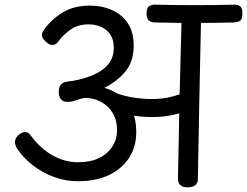

<svg xmlns="http://www.w3.org/2000/svg" viewBox="-20 -784 1055 820"><path d="M313 -10Q260 -10 211 -28Q162 -46 121 -77.5Q80 -109 52 -151Q48 -158 46 -164.5Q44 -171 44 -177Q44 -189 51 -198.5Q58 -208 68 -214Q78 -220 87 -220Q95 -220 100.5 -216Q106 -212 110 -207Q137 -170 169.5 -144Q202 -118 238.5 -104.5Q275 -91 314 -91Q366 -91 403 -109Q440 -127 460 -158.5Q480 -190 480 -228Q480 -270 461.5 -301Q443 -332 411.5 -349Q380 -366 342 -366Q321 -362 304.5 -355.5Q288 -349 268 -349Q249 -349 240 -360.5Q231 -372 231 -391Q231 -410 238 -420Q245 -430 258 -433.5Q271 -437 288 -438Q339 -447 379.5 -464.5Q420 -482 443 -510.5Q466 -539 466 -580Q466 -614 451.5 -636Q437 -658 412.5 -669Q388 -680 358 -680Q314 -680 282 -658Q250 -636 227 -604Q218 -592 203 -592Q194 -592 184 -599Q174 -606 166.5 -616Q159 -626 159 -635Q159 -640 161 -645Q163 -650 166 -654Q195 -697 244 -728.5Q293 -760 363 -760Q416 -760 458.5 -741Q501 -722 526 -684.5Q551 -647 551 -589Q551 -523 517 -480.5Q483 -438 426 -409Q467 -397 497.5 -372.5Q528 -348 545 -310Q562 -272 562 -220Q562 -157 531 -109.5Q500 -62 444.5 -36Q389 -10 313 -10ZM629 -284Q604 -284 574 -287Q544 -290 515 -296.5Q486 -303 463 -314Q452 -320 444.5 -330Q437 -340 437 -351Q437 -363 442 -372.5Q447 -382 455 -387Q463 -392 471 -388Q512 -373 552 -367Q592 -361 629 -361Q677 -361 717 -372Q757 -383 795 -396Q809 -401 819.5 -389.5Q830 -378 830 -360Q830 -347 824 -336Q818 -325 805 -320Q765 -304 722 -294Q679 -284 629 -284ZM781 16Q761 16 750.5 7Q740 -2 740 -23Q743 -199 747 -373Q751 -547 756 -722Q756 -739 768 -748Q780 -757 799 -757Q821 -757 830.5 -747.5Q840 -738 839 -719Q835 -544 831.5 -369.5Q828 -195 825 -19Q825 -1 813.5 7.5Q802 16 781 16ZM645 -688Q626 -688 616 -696Q606 -704 606 -727Q606 -750 617 -757.5Q628 -765 647 -764Q813 -760 978 -764Q997 -765 1006.5 -756.5Q1016 -748 1015 -725Q1015 -701 1005 -695Q995 -689 976 -688Q893 -686 811 -686Q729 -686 645 -688Z"/></svg>

Font: Playpen Sans Deva
Style: Regular
Weight: 400
Designer: Pooja Saxena, Gunjan Panchal, Laura Meseguer, Veronika Burian, José Scaglione
Foundry: TypeTogether
Version: Version 2.000